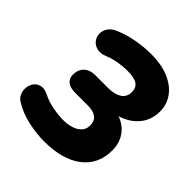

<svg xmlns="http://www.w3.org/2000/svg" viewBox="-193 -860 1015 1015"><g transform="rotate(45 314.0 -352.5)"><path d="M290 11Q233 11 171 -2.5Q109 -16 59 -46Q37 -58 28 -79Q19 -100 21.5 -122.5Q24 -145 37 -162Q50 -179 72 -184Q94 -189 123 -175Q160 -156 204 -148Q248 -140 283 -140Q312 -140 339.5 -148Q367 -156 385 -174Q403 -192 403 -221Q403 -287 318 -287H224Q187 -287 167.5 -302.5Q148 -318 148 -346Q148 -384 171 -406Q194 -428 234 -428H329Q377 -428 405.5 -446Q434 -464 434 -502Q434 -535 411 -550Q388 -565 337 -565Q306 -565 270.5 -559Q235 -553 206 -541Q173 -527 148 -533Q123 -539 109 -556.5Q95 -574 94 -597.5Q93 -621 107.5 -642.5Q122 -664 153 -676Q200 -696 255.5 -706Q311 -716 363 -716Q444 -716 499.5 -691.5Q555 -667 583.5 -626Q612 -585 612 -536Q612 -470 574 -425Q536 -380 474 -362Q525 -343 552 -303.5Q579 -264 579 -211Q579 -106 502.5 -47.5Q426 11 290 11Z"/></g></svg>

Font: Nunito Black
Style: Italic
Weight: 900
Italic angle: -9°
Designer: Vernon Adams
Foundry: Vernon Adams
Version: Version 3.601; ttfautohint (v1.8.2.53-6de2)